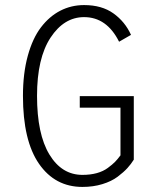

<svg xmlns="http://www.w3.org/2000/svg" viewBox="-20 -726 610 757"><path d="M507.5 -347V-96.5Q497 -79.5 482.5 -63.5Q468 -47.5 443.8 -29.2Q419.5 -11 383.5 0Q347.5 11 305 11Q197 11 133.8 -80.2Q70.5 -171.5 70.5 -348Q70.5 -436.5 89.5 -505.8Q108.5 -575 141.5 -618.2Q174.5 -661.5 217.8 -683.8Q261 -706 311.5 -706Q381.5 -706 427.2 -673.2Q473 -640.5 496.5 -588.5L449.5 -561.5Q401 -658.5 311.5 -658.5Q232.5 -658.5 179.2 -577.5Q126 -496.5 126 -348Q126 -197 174.8 -116.8Q223.5 -36.5 305 -36.5Q336.5 -36.5 361.8 -43.5Q387 -50.5 405.2 -64Q423.5 -77.5 433.5 -87.8Q443.5 -98 455 -113.5V-301.5H294.5V-347Z"/></svg>

Font: League Mono Narrow UltraLight
Style: Regular
Weight: 200
Width: 3
Designer: Tyler Finck
Foundry: The League of Moveable Type / Tyler Finck
Version: Version 2.210